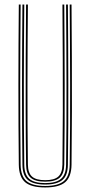

<svg xmlns="http://www.w3.org/2000/svg" viewBox="-20 -820 398 845"><path d="M178.8 5Q117.5 5 90.5 -18.2Q63.5 -41.5 62.8 -95Q61.8 -181.8 61.4 -269.2Q61 -356.8 61 -444.9Q61 -533 61.5 -621.8Q62 -710.5 62.8 -800H70.8Q70 -711.2 69.5 -623.5Q69 -535.8 68.9 -448.2Q68.8 -360.8 69.2 -272.8Q69.8 -184.8 70.8 -95Q71.5 -43.8 97.2 -22.6Q123 -1.5 178.8 -1.5Q234.8 -1.5 260.4 -22.6Q286 -43.8 286.8 -95Q288 -182 288.4 -269.5Q288.8 -357 288.6 -445.1Q288.5 -533.2 288 -622Q287.5 -710.8 286.8 -800H294.8Q295.8 -680.8 296.2 -564.1Q296.8 -447.5 296.5 -331Q296.2 -214.5 294.8 -95Q294 -41.5 267 -18.2Q240 5 178.8 5ZM178.8 -7.8Q127.8 -7.8 103.5 -27.4Q79.2 -47 78.8 -95.2Q77.8 -182.2 77.2 -269.8Q76.8 -357.2 76.9 -445.1Q77 -533 77.5 -621.8Q78 -710.5 78.8 -800H86.8Q86 -711 85.5 -623.2Q85 -535.5 84.9 -448.1Q84.8 -360.8 85.2 -272.8Q85.8 -184.8 86.8 -95.2Q87.2 -51.2 109.1 -32.8Q131 -14.2 178.8 -14.2Q226.5 -14.2 248.4 -32.8Q270.2 -51.2 270.8 -95.2Q272 -182.5 272.4 -270Q272.8 -357.5 272.6 -445.4Q272.5 -533.2 272 -621.9Q271.5 -710.5 270.8 -800H278.8Q279.5 -711 280 -623.2Q280.5 -535.5 280.6 -448.1Q280.8 -360.8 280.4 -272.8Q280 -184.8 278.8 -95.2Q278.2 -47 254 -27.4Q229.8 -7.8 178.8 -7.8ZM178.8 -20.5Q134.2 -20.5 114.8 -38Q95.2 -55.5 94.8 -95.5Q93.2 -212.2 93 -328.8Q92.8 -445.2 93.2 -562.9Q93.8 -680.5 94.8 -800H102.8Q102 -711.2 101.5 -622.9Q101 -534.5 100.9 -446.5Q100.8 -358.5 101.2 -270.8Q101.8 -183 102.8 -95.5Q103.2 -58.8 121 -42.9Q138.8 -27 178.8 -27Q219 -27 236.6 -42.9Q254.2 -58.8 254.8 -95.5Q256.2 -212.5 256.5 -329Q256.8 -445.5 256.2 -563Q255.8 -680.5 254.8 -800H262.8Q263.5 -711.2 264 -622.8Q264.5 -534.2 264.6 -446.2Q264.8 -358.2 264.4 -270.5Q264 -182.8 262.8 -95.5Q262.2 -55.5 242.8 -38Q223.2 -20.5 178.8 -20.5Z"/></svg>

Font: Big Shoulders Inline Text Thin
Style: Regular
Weight: 100
Designer: Patric King
Foundry: XO Type Co
Version: Version 2.002